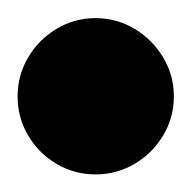

<svg xmlns="http://www.w3.org/2000/svg" viewBox="-57 -488 215 215"><path d="M-37.3 -380Q-37.3 -356.3 -25.5 -336.3Q-13.7 -316.3 6.3 -304.5Q26.3 -292.7 50 -292.7Q73.7 -292.7 93.7 -304.5Q113.7 -316.3 125.7 -336.3Q137.7 -356.3 137.7 -380Q137.7 -403.7 125.7 -423.7Q113.7 -443.7 93.7 -455.7Q73.7 -467.7 50 -467.7Q26.3 -467.7 6.3 -455.7Q-13.7 -443.7 -25.5 -423.7Q-37.3 -403.7 -37.3 -380Z"/></svg>

Font: Linefont Thin
Style: Regular
Weight: 100
Monospace: yes
Version: Version 3.002;gftools[0.9.33]